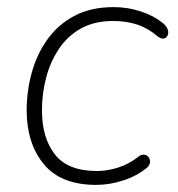

<svg xmlns="http://www.w3.org/2000/svg" viewBox="-20 -512 501 540"><path d="M251 8Q151 8 103 -50.5Q55 -109 55 -202Q55 -255 69 -306.5Q83 -358 112.5 -400Q142 -442 188.5 -467Q235 -492 300 -492Q339 -492 375.5 -480Q412 -468 437 -448Q446 -441 450 -433Q454 -425 453 -418Q452 -411 447.5 -407Q443 -403 437 -403.5Q431 -404 423 -410Q396 -433 365.5 -443Q335 -453 298 -453Q245 -453 207 -431.5Q169 -410 145 -373.5Q121 -337 109.5 -292.5Q98 -248 98 -202Q98 -124 134.5 -77.5Q171 -31 253 -31Q281 -31 311.5 -40.5Q342 -50 369 -71Q376 -77 383 -77Q390 -77 394.5 -73.5Q399 -70 401 -64Q403 -58 401 -51.5Q399 -45 393 -40Q365 -17 326.5 -4.5Q288 8 251 8Z"/></svg>

Font: Nunito Variable Extra Light
Style: Italic
Weight: 200
Italic angle: -9°
Designer: Vernon Adams
Foundry: Vernon Adams
Version: Version 3.602